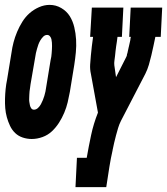

<svg xmlns="http://www.w3.org/2000/svg" viewBox="-38 -561 684 786"><path d="M92 8Q73 8 55 2Q37 -4 24 -16.5Q11 -29 3 -46Q-5 -63 -10 -81Q-15 -99 -16.5 -118Q-18 -137 -17.5 -156.5Q-17 -176 -15 -196Q-13 -216 -9 -235L9 -345Q12 -367 17.5 -388Q23 -409 32 -430.5Q41 -452 53.5 -472Q66 -492 83 -507Q100 -522 121.5 -531.5Q143 -541 165 -541Q191 -541 213 -528Q235 -515 247.5 -495Q260 -475 266 -450Q272 -425 273.5 -399Q275 -373 272.5 -347Q270 -321 266 -295L248 -185Q244 -163 239 -142Q234 -121 225 -99.5Q216 -78 203.5 -58.5Q191 -39 174.5 -23.5Q158 -8 136 0Q114 8 92 8ZM101 -112Q110 -112 117.5 -119Q125 -126 129.5 -134.5Q134 -143 137.5 -151.5Q141 -160 143.5 -168.5Q146 -177 148 -186Q150 -195 151 -204L169 -314Q171 -322 172 -329Q173 -336 173.5 -343.5Q174 -351 174.5 -358Q175 -365 175 -372.5Q175 -380 174.5 -387Q174 -394 172.5 -400.5Q171 -407 166.5 -412.5Q162 -418 155 -418Q146 -418 139 -411Q132 -404 127 -395.5Q122 -387 119 -378.5Q116 -370 113.5 -361Q111 -352 109 -343.5Q107 -335 106 -326L87 -216Q86 -208 85 -201Q84 -194 83 -187Q82 -180 82 -172.5Q82 -165 81.5 -158Q81 -151 82 -144Q83 -137 84.5 -130Q86 -123 90 -117.5Q94 -112 101 -112ZM271 205 277 85H317Q325 39 335 -8Q345 -55 363 -100L334 -259Q330 -277 331 -296Q332 -315 334 -334Q336 -353 338 -372Q340 -391 343 -410H331L338 -530H467L461 -410H443Q442 -401 440.5 -391Q439 -381 437.5 -371.5Q436 -362 435 -352Q434 -342 433 -332.5Q432 -323 430.5 -313Q429 -303 430 -294L437 -245L478 -326Q480 -329 481 -332.5Q482 -336 482 -339Q484 -344 484 -345Q484 -346 484.5 -348Q485 -350 485.5 -352.5Q486 -355 486.5 -357Q487 -359 487.5 -361.5Q488 -364 488.5 -366Q489 -368 489.5 -370Q490 -372 490.5 -374.5Q491 -377 491.5 -379Q492 -381 492.5 -383.5Q493 -386 493.5 -388Q494 -390 494.5 -392.5Q495 -395 495.5 -397Q496 -399 496 -401.5Q496 -404 496.5 -406Q497 -408 498 -410H491L497 -530H626L620 -410H598Q594 -391 590 -372Q586 -353 581.5 -334Q577 -315 571.5 -296Q566 -277 557 -259L457 -66Q450 -52 445.5 -37Q441 -22 437 -7Q433 8 429.5 23Q426 38 423 53V54Q419 70 416 87Q413 104 410 121L397 205Z"/></svg>

Font: Iosevka Curly Slab HvExObl
Style: Regular
Weight: 900
Width: 7
Italic angle: -9°
Monospace: yes
Designer: Belleve Invis
Foundry: Belleve Invis
Version: Version 11.1.0; ttfautohint (v1.8.3)